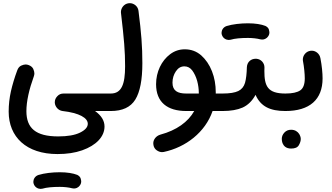

<svg xmlns="http://www.w3.org/2000/svg" viewBox="-20 -667 2094 1211"><path d="M34.7 37.1C34.7 196.3 145.5 304.7 342.8 304.7C401.9 304.7 453.6 296.9 498 281.2C586.9 250 639.2 194.8 639.2 130.9C639.2 94.2 619.1 61.5 579.6 33.2H678.7C693.8 33.2 707 27.8 717.8 17.1C728.5 5.9 733.9 -6.8 733.9 -22C733.9 -52.7 709.5 -77.1 678.7 -77.1H381.3C365.2 -77.1 352.1 -71.8 341.8 -60.5C331.1 -49.3 325.7 -37.1 325.7 -22.9V-18.1C328.1 7.8 348.6 29.8 374.5 33.2C481.4 45.4 533.7 77.1 533.7 113.8C533.7 134.8 517.6 153.3 484.9 169.4C452.1 185.5 406.2 193.4 347.2 193.4C205.1 193.4 146.5 141.1 146.5 34.2C146.5 -27.8 163.6 -103 193.4 -185.5C195.8 -191.9 196.8 -198.2 196.8 -204.6C196.8 -212.4 194.3 -221.7 189.5 -232.9C184.1 -243.7 174.3 -251.5 160.2 -256.8C153.8 -259.3 147.5 -260.3 141.1 -260.3C133.3 -260.3 124 -257.8 113.3 -252.9C102.1 -247.6 94.2 -237.8 88.9 -223.6C71.3 -176.3 58.1 -131.8 48.8 -90.8C39.6 -49.3 34.7 -6.8 34.7 37.1ZM192.4 492.2C199.7 515.1 220.7 524.4 235.8 524.4C240.2 524.4 244.1 523.9 248 522.9C272.9 515.1 312.5 511.7 356.9 511.7C384.8 511.7 415.5 515.1 434.6 520.5C438.5 521.5 442.4 522 446.3 522C456.5 522 472.2 519 484.4 501.5C489.7 494.1 492.2 485.8 492.2 477.1C492.2 473.6 491.2 467.3 488.8 459C486.3 450.2 479.5 442.4 467.3 436C441.4 425.8 403.3 419.4 356.9 419.4C310.1 419.4 259.3 425.3 222.7 436.5C198.7 444.3 190.4 465.3 190.4 479.5C190.4 483.9 190.9 487.8 192.4 492.2Z M623.5 -22C623.5 -6.8 628.9 5.9 639.6 17.1C650.9 27.8 663.6 33.2 678.7 33.2C752 33.2 803.7 9.3 833.5 -39.1C863.3 -87.4 877.9 -163.6 877.9 -268.6C877.9 -376.5 871.1 -459.5 853.5 -598.6C849.6 -629.4 822.8 -647 798.8 -647C796.4 -647 793.5 -647 791 -646.5C761.2 -642.6 742.7 -615.7 742.7 -590.8C742.7 -588.4 742.7 -586.4 743.2 -584C762.7 -418.9 769 -342.8 769 -249C769 -135.3 746.6 -77.1 678.7 -77.1C663.6 -77.1 650.9 -71.8 639.6 -61C628.9 -50.3 623.5 -37.1 623.5 -22Z M1205.1 33.2C1166.5 102.1 1093.3 154.8 991.7 182.1C962.9 190.4 946.8 214.8 946.8 236.3C946.8 239.7 947.3 243.7 947.8 247.6C950.2 262.2 957.5 273.4 968.8 281.2C980 288.6 990.7 292.5 1001.5 292.5C1005.4 292.5 1009.3 292 1012.7 291.5C1151.9 262.2 1274.9 167 1320.8 33.2H1384.3C1399.4 33.2 1412.6 27.8 1423.3 17.1C1434.1 5.9 1439.5 -6.8 1439.5 -22C1439.5 -52.7 1415 -77.1 1384.3 -77.1H1340.8V-85.4C1340.8 -132.8 1333 -176.8 1316.9 -217.8C1300.8 -258.8 1277.8 -292 1249 -317.9C1219.7 -343.3 1185.1 -356 1145.5 -356C1111.3 -356 1080.6 -345.7 1053.2 -325.2C998.5 -284.2 964.4 -213.9 964.4 -135.7C964.4 -22.5 1035.2 33.2 1154.8 33.2ZM1153.8 -77.1C1100.6 -77.1 1067.9 -94.2 1067.9 -145.5C1067.9 -172.4 1075.2 -196.3 1089.4 -217.3C1103.5 -238.3 1121.1 -248.5 1143.1 -248.5C1163.1 -248.5 1179.7 -239.7 1192.9 -222.2C1206.1 -204.1 1216.3 -182.6 1223.6 -156.7C1230.5 -130.9 1233.9 -105.5 1233.9 -81.5V-77.1Z M1328.6 -22C1328.6 -6.8 1334 5.9 1345.2 17.1C1356.4 27.8 1369.1 33.2 1384.3 33.2C1435.5 33.2 1477.5 25.9 1510.7 11.2C1543.5 -3.9 1570.8 -30.3 1591.8 -68.8C1624.5 5.4 1684.6 33.2 1779.8 33.2H1780.3C1795.4 33.2 1808.6 27.8 1819.3 17.1C1830.1 5.9 1835.4 -6.8 1835.4 -22C1835.4 -52.7 1811 -77.1 1780.3 -77.1H1779.8C1667 -77.1 1647.5 -125 1647.5 -219.2C1647.5 -225.1 1647.5 -231.4 1647.9 -237.8V-242.7C1647.9 -268.6 1627.4 -294.4 1596.7 -296.4H1592.3C1564.9 -296.4 1539.1 -278.3 1537.1 -243.7C1536.1 -202.1 1532.2 -168.9 1525.4 -144.5C1518.1 -120.1 1503.9 -103 1482.9 -92.8C1461.4 -82.5 1428.7 -77.1 1384.3 -77.1C1369.1 -77.1 1356.4 -71.8 1345.2 -61C1334 -50.3 1328.6 -37.1 1328.6 -22ZM1379.4 -447.3C1386.7 -424.3 1407.7 -415 1422.9 -415C1427.2 -415 1431.2 -415.5 1435.1 -416.5C1460 -424.3 1499.5 -427.7 1543.9 -427.7C1571.8 -427.7 1602.5 -424.3 1621.6 -418.9C1625.5 -418 1629.4 -417.5 1633.3 -417.5C1643.6 -417.5 1659.2 -420.4 1671.4 -438C1676.8 -445.3 1679.2 -453.6 1679.2 -462.4C1679.2 -465.8 1678.2 -472.2 1675.8 -481C1673.3 -489.3 1666.5 -497.1 1654.3 -503.4C1628.4 -513.7 1590.3 -520 1543.9 -520C1497.1 -520 1446.3 -514.2 1409.7 -502.9C1385.7 -495.1 1377.4 -474.1 1377.4 -460C1377.4 -455.6 1377.9 -451.7 1379.4 -447.3Z M1725.1 -22C1725.1 -6.8 1730.5 5.9 1741.2 17.1C1752.4 27.8 1765.1 33.2 1780.3 33.2C1933.1 33.2 2014.6 -39.1 2014.6 -172.4C2014.6 -205.6 2010.3 -251.5 2001 -299.8C1995.6 -329.6 1970.2 -347.2 1946.8 -347.2C1943.8 -347.2 1940.9 -347.2 1938 -346.7C1908.2 -342.3 1890.1 -315.9 1890.1 -292C1890.1 -289.6 1890.1 -286.6 1890.6 -284.2C1898.4 -243.2 1902.3 -198.7 1902.3 -172.9C1902.3 -135.7 1893.1 -110.4 1874 -97.2C1855 -84 1823.7 -77.1 1780.3 -77.1C1765.1 -77.1 1752.4 -71.8 1741.2 -61C1730.5 -50.3 1725.1 -37.1 1725.1 -22ZM1757.3 209C1757.3 218.3 1758.8 227.1 1761.7 235.4C1769 253.4 1783.7 270 1816.4 270C1840.3 270 1856.4 263.2 1864.7 249C1873 234.9 1877 221.7 1877 209.5C1877 199.2 1873.5 189 1867.2 178.2C1857.4 163.1 1840.8 151.4 1815.9 151.4C1798.8 151.4 1784.7 157.2 1773.4 169.4C1762.7 181.2 1757.3 194.3 1757.3 209Z"/></svg>

Font: Mikhak SemiBold
Style: Regular
Weight: 600
Designer: Amin Abedi
Version: Version 3.2